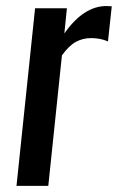

<svg xmlns="http://www.w3.org/2000/svg" viewBox="-20 -605 384 625"><path d="M33.7 0 94.2 -578.1H197.8L189.5 -496.1Q252 -585.4 326.7 -585.4Q329.1 -585.4 343.8 -584.5L331.5 -470.2Q306.6 -481 276.9 -481Q249.5 -481 227.1 -468.8Q204.6 -456.5 181.6 -424.8L137.2 0Z"/></svg>

Font: Oswald
Style: Regular
Weight: 400
Designer: Vernon Adams
Foundry: Vernon Adams
Version: 3.0; ttfautohint (v0.94.23-7a4d-dirty) -l 8 -r 50 -G 200 -x 